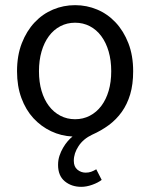

<svg xmlns="http://www.w3.org/2000/svg" viewBox="-20 -518 582 744"><path d="M295 206Q257 206 231 184.5Q205 163 205 121Q205 102 210.5 85.5Q216 69 224.5 54.5Q233 40 242.5 29Q252 18 261 11Q217 9 178 -9.5Q139 -28 109.5 -60Q80 -92 63 -138Q46 -184 46 -242Q46 -303 64.5 -350.5Q83 -398 114 -431Q145 -464 185.5 -481Q226 -498 271 -498Q316 -498 356.5 -481Q397 -464 428 -431Q459 -398 477.5 -350.5Q496 -303 496 -242Q496 -191 484.5 -152.5Q473 -114 452 -84.5Q431 -55 402 -33.5Q373 -12 337 4Q303 20 284.5 48Q266 76 266 105Q266 128 280 139.5Q294 151 312 151Q324 151 333.5 147.5Q343 144 353 138L374 179Q360 190 337.5 198Q315 206 295 206ZM271 -56Q302 -56 328 -69.5Q354 -83 372.5 -107.5Q391 -132 401 -166Q411 -200 411 -242Q411 -284 401 -318.5Q391 -353 372.5 -378Q354 -403 328 -416.5Q302 -430 271 -430Q240 -430 214 -416.5Q188 -403 169.5 -378Q151 -353 141 -318.5Q131 -284 131 -242Q131 -200 141 -166Q151 -132 169.5 -107.5Q188 -83 214 -69.5Q240 -56 271 -56Z"/></svg>

Font: Processing Sans Pro
Style: Regular
Weight: 400
Designer: Paul D. Hunt
Foundry: Adobe Systems Incorporated
Version: Version 2.020;PS 2.000;hotconv 1.0.86;makeotf.lib2.5.63406